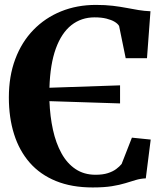

<svg xmlns="http://www.w3.org/2000/svg" viewBox="-20 -772 692 802"><path d="M367 11Q279.5 11 213.8 -15.8Q148 -42.5 104.2 -92.5Q60.5 -142.5 38.8 -211.5Q17 -280.5 17 -365Q17 -454 43.8 -525.2Q70.5 -596.5 119.5 -647Q168.5 -697.5 235 -724.5Q301.5 -751.5 380.5 -751.5Q420 -751.5 451.2 -747.8Q482.5 -744 508.5 -739Q534.5 -734 558.8 -730Q583 -726 608.5 -725L594 -529H505L477.5 -663.5Q472 -673 458.8 -681Q445.5 -689 424.8 -694.2Q404 -699.5 375 -699.5Q319.5 -699.5 278.2 -667Q237 -634.5 213.2 -569.2Q189.5 -504 186.5 -405.5L481.5 -415.5V-340L186.5 -349.5Q189 -285.5 201.2 -229.8Q213.5 -174 236.8 -131.8Q260 -89.5 295.5 -65.8Q331 -42 379 -42Q409.5 -42 430.5 -48.8Q451.5 -55.5 465.5 -66Q479.5 -76.5 488 -87L531 -197L609.5 -189L589 -27Q566.5 -26 546.8 -20Q527 -14 503.5 -6.8Q480 0.5 447.2 5.8Q414.5 11 367 11Z"/></svg>

Font: Merriweather 60pt
Style: Bold
Weight: 700
Version: Version 2.100